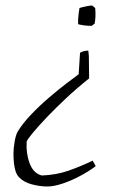

<svg xmlns="http://www.w3.org/2000/svg" viewBox="-20 -479 460 698"><path d="M301 -295 303 -276 304 -194Q260 -159 221 -122.5Q182 -86 151 -53.5Q120 -21 100.5 2.5Q81 26 77 35Q74 77 87.5 114Q101 151 132 159Q184 157 227.5 142Q271 127 317 105L328 125Q304 143 272.5 160Q241 177 208.5 188Q176 199 152 199Q125 199 95 191Q65 183 48 164Q29 144 29 79Q29 61 33 37Q37 13 44 0Q62 -30 93 -62.5Q124 -95 158.5 -124.5Q193 -154 222.5 -176.5Q252 -199 266 -209L271 -287Q276 -291 285 -293Q294 -295 301 -295ZM315 -459Q321 -454 326 -450Q327 -443 327 -435.5Q327 -428 327 -419Q327 -413 326 -406Q325 -399 324 -393L313 -385Q287 -385 264 -391Q264 -395 264 -399.5Q264 -404 264 -409Q265 -420 266 -430Q267 -440 269 -450Q279 -453 293.5 -456Q308 -459 315 -459Z"/></svg>

Font: Labrada Lght
Style: Italic
Weight: 300
Italic angle: -7°
Designer: Mercedes Jáuregui
Foundry: Omnibus-Type Team
Version: Version 1.000; ttfautohint (v1.8.4.7-5d5b)